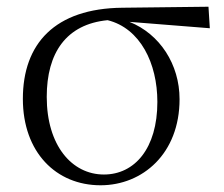

<svg xmlns="http://www.w3.org/2000/svg" viewBox="-20 -537 665 571"><path d="M279 14C404 14 514 -80 514 -242C514 -346 455 -436 365 -472L604 -453L600 -517L344 -514C143 -512 48 -407 48 -243C48 -84 147 14 279 14ZM300 -477C397 -453 448 -349 448 -234C448 -95 380 -18 289 -18C194 -18 119 -104 119 -249C119 -380 177 -465 300 -477Z"/></svg>

Font: Noto Serif JP Light
Style: Regular
Weight: 300
Designer: Ryoko NISHIZUKA 西塚涼子 (kana & ideographs); Frank Grießhammer (Latin, Greek & Cyrillic); Wenlong ZHANG 张文龙 (bopomofo); San
Foundry: Adobe
Version: Version 2.001;hotconv 1.1.0;makeotfexe 2.6.0